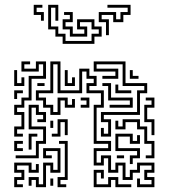

<svg xmlns="http://www.w3.org/2000/svg" viewBox="-20 -771 714 797"><path d="M39 -204V-246H69V-294H39V-336H69V-366H99V-456H159V-504H141V-474H69V-516H105V-504H81V-486H129V-516H171V-444H111V-354H81V-324H51V-306H81V-234H51V-216H75V-204ZM549 6V-30H561V-6H609V-24H579V-66H609V-84H561V-54H531V-24H489V-84H471V-54H429V-114H411V-84H369V-156H429V-174H369V-336H399V-384H339V-426H369V-444H339V-474H321V-384H219V-504H201V-384H141V-366H171V-336H201V-306H219V-366H261V-336H279V-360H291V-324H249V-354H231V-294H189V-324H159V-354H129V-396H189V-516H231V-396H309V-486H351V-456H381V-414H351V-396H411V-324H381V-186H441V-144H381V-96H399V-126H441V-66H459V-96H501V-36H519V-66H549V-96H621V-54H591V-36H621V6ZM399 -204V-240H411V-216H429V-264H399V-306H549V-396H579V-414H489V-504H381V-486H471V-444H405V-456H459V-474H369V-516H501V-426H591V-384H561V-294H411V-276H441V-204ZM519 -444V-480H531V-456H555V-444ZM249 -414V-480H261V-426H279V-450H291V-414ZM39 -414V-480H51V-426H69V-450H81V-414ZM435 -324V-336H519V-354H429V-414H405V-426H441V-366H531V-324ZM135 -414V-426H165V-414ZM459 -384V-420H471V-396H525V-384ZM39 -360V-396H75V-384H51V-360ZM609 -210V-264H579V-336H609V-354H585V-366H621V-324H591V-276H621V-210ZM315 -324V-336H339V-354H315V-366H351V-324ZM45 -114V-126H129V-186H159V-234H99V-336H141V-306H171V-264H135V-276H159V-294H129V-324H111V-246H171V-174H141V-114ZM585 -114V-126H609V-174H579V-234H549V-264H501V-234H459V-270H471V-246H489V-276H561V-246H591V-186H621V-114ZM195 -204V-216H219V-276H261V-210H249V-264H231V-204ZM189 -240V-270H201V-240ZM99 -150V-216H135V-204H111V-150ZM519 -90V-126H549V-144H459V-216H531V-186H549V-210H561V-174H519V-204H471V-156H561V-114H531V-90ZM39 -144V-186H75V-174H51V-156H75V-144ZM219 6V-36H249V-174H225V-186H261V-24H231V-6H255V6ZM129 6V-24H111V0H99V-36H141V-6H159V-96H201V-66H219V-144H171V-126H195V-114H159V-156H231V-54H189V-84H171V6ZM465 -114V-126H495V-114ZM39 6V-36H69V-54H39V-96H111V-66H129V-90H141V-54H99V-84H51V-66H81V-24H51V-6H75V6ZM369 6V-66H411V-30H399V-54H381V-6H429V-36H471V-6H525V6H459V-24H441V6ZM189 0V-30H201V0ZM150 -685V-709H120V-751H156V-739H132V-721H162V-685ZM240 -589V-619H210V-649H180V-751H222V-685H210V-739H192V-661H222V-631H252V-601H360V-631H390V-649H360V-679H312V-661H342V-619H270V-649H240V-691H270V-709H246V-721H282V-679H252V-661H282V-631H330V-649H300V-691H372V-661H402V-619H372V-589ZM420 -625V-679H390V-721H462V-691H480V-721H510V-739H426V-751H522V-709H492V-679H450V-709H402V-691H432V-625Z"/></svg>

Font: Rubik Maze
Style: Regular
Weight: 400
Designer: Hubert and Fischer, NaN
Foundry: Hubert and Fischer, NaN
Version: Version 2.200